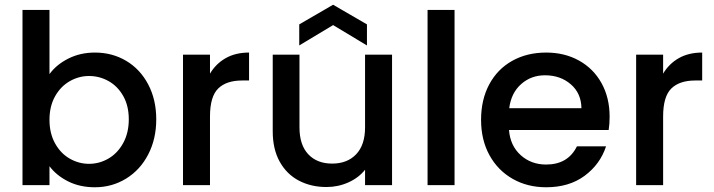

<svg xmlns="http://www.w3.org/2000/svg" viewBox="-20 -782 3016 811"><path d="M189 -469Q218 -509 268.5 -534.5Q319 -560 381 -560Q454 -560 513 -525Q572 -490 606 -425.5Q640 -361 640 -278Q640 -195 606 -129.5Q572 -64 512.5 -27.5Q453 9 381 9Q317 9 267.5 -16Q218 -41 189 -80V0H75V-740H189ZM524 -278Q524 -335 500.5 -376.5Q477 -418 438.5 -439.5Q400 -461 356 -461Q313 -461 274.5 -439Q236 -417 212.5 -375Q189 -333 189 -276Q189 -219 212.5 -176.5Q236 -134 274.5 -112Q313 -90 356 -90Q400 -90 438.5 -112.5Q477 -135 500.5 -178Q524 -221 524 -278Z M867 -471Q892 -513 933.5 -536.5Q975 -560 1032 -560V-442H1003Q936 -442 901.5 -408Q867 -374 867 -290V0H753V-551H867Z M1636 -551V0H1522V-65Q1495 -31 1451.5 -11.5Q1408 8 1359 8Q1294 8 1242.5 -19Q1191 -46 1161.5 -99Q1132 -152 1132 -227V-551H1245V-244Q1245 -170 1282 -130.5Q1319 -91 1383 -91Q1447 -91 1484.5 -130.5Q1522 -170 1522 -244V-551ZM1387 -676 1244 -590V-679L1387 -762L1530 -679V-590Z M1900 -740V0H1786V-740Z M2555 -289Q2555 -258 2551 -233H2130Q2135 -167 2179 -127Q2223 -87 2287 -87Q2379 -87 2417 -164H2540Q2515 -88 2449.5 -39.5Q2384 9 2287 9Q2208 9 2145.5 -26.5Q2083 -62 2047.5 -126.5Q2012 -191 2012 -276Q2012 -361 2046.5 -425.5Q2081 -490 2143.5 -525Q2206 -560 2287 -560Q2365 -560 2426 -526Q2487 -492 2521 -430.5Q2555 -369 2555 -289ZM2436 -325Q2435 -388 2391 -426Q2347 -464 2282 -464Q2223 -464 2181 -426.5Q2139 -389 2131 -325Z M2781 -471Q2806 -513 2847.5 -536.5Q2889 -560 2946 -560V-442H2917Q2850 -442 2815.5 -408Q2781 -374 2781 -290V0H2667V-551H2781Z"/></svg>

Font: Poppins Cyr Med
Style: Regular
Weight: 500
Designer: Ninad Kale (Devanagari), Jonny Pinhorn (Latin)
Foundry: Indian Type Foundry
Version: 4.004